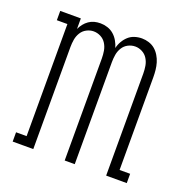

<svg xmlns="http://www.w3.org/2000/svg" viewBox="-101 -623 702 718"><g transform="rotate(20 250.0 -264.0)"><path d="M23 0V-37H65V-483H23V-520H105V-478Q110 -489 117.5 -498.5Q125 -508 135 -515Q145 -522 156.5 -525Q168 -528 181 -528Q195 -528 209 -523.5Q223 -519 234 -509.5Q245 -500 252.5 -487Q260 -474 264 -460Q267 -474 274.5 -487Q282 -500 292.5 -509.5Q303 -519 317 -523.5Q331 -528 346 -528Q360 -528 374 -523.5Q388 -519 398.5 -510Q409 -501 416.5 -488.5Q424 -476 428 -462.5Q432 -449 433.5 -434.5Q435 -420 435 -406V-37H477V0H395V-406Q395 -421 392.5 -436Q390 -451 382 -464Q374 -477 360.5 -484Q347 -491 333 -491Q318 -491 304.5 -484Q291 -477 283 -464Q275 -451 272.5 -436Q270 -421 270 -406V0H230V-406Q230 -421 227.5 -436Q225 -451 217 -464Q209 -477 195.5 -484Q182 -491 167 -491Q153 -491 139.5 -484Q126 -477 118 -464Q110 -451 107.5 -436Q105 -421 105 -406V0Z"/></g></svg>

Font: Iosevka Curly Slab Extralight
Style: Regular
Weight: 200
Monospace: yes
Designer: Belleve Invis
Foundry: Belleve Invis
Version: Version 22.1.2; ttfautohint (v1.8.4)